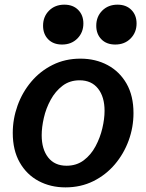

<svg xmlns="http://www.w3.org/2000/svg" viewBox="-20 -791 627 823"><path d="M260.7 12.2Q196.8 12.2 145.5 -15.1Q94.2 -42.5 64.5 -94.7Q34.7 -147 34.7 -221.2Q34.7 -281.2 55.2 -338.4Q75.7 -395.5 114 -440.9Q152.3 -486.3 205.8 -512.9Q259.3 -539.6 324.7 -539.6Q389.6 -539.6 441.2 -512Q492.7 -484.4 522.5 -432.4Q552.2 -380.4 552.2 -306.2Q552.2 -245.6 531.5 -188.7Q510.7 -131.8 472.2 -86.4Q433.6 -41 379.9 -14.4Q326.2 12.2 260.7 12.2ZM265.1 -80.6Q308.1 -80.6 339.1 -104Q370.1 -127.4 389.6 -164.1Q409.2 -200.7 418.7 -241.2Q428.2 -281.7 428.2 -315.9Q428.2 -376 400.1 -411.4Q372.1 -446.8 321.3 -446.8Q278.8 -446.8 248 -423.3Q217.3 -399.9 197.3 -363.3Q177.2 -326.7 168 -286.1Q158.7 -245.6 158.7 -211.4Q158.7 -151.4 186.5 -116Q214.4 -80.6 265.1 -80.6ZM246.1 -600.1Q208.5 -600.1 186.5 -622.6Q164.6 -645 164.6 -680.7Q164.6 -719.7 190.2 -745.4Q215.8 -771 255.9 -771Q293 -771 315.2 -748.5Q337.4 -726.1 337.4 -690.4Q337.4 -651.9 311.8 -626Q286.1 -600.1 246.1 -600.1ZM474.1 -600.1Q436.5 -600.1 414.6 -622.6Q392.6 -645 392.6 -680.7Q392.6 -719.7 418.2 -745.4Q443.8 -771 483.9 -771Q521 -771 543.2 -748.5Q565.4 -726.1 565.4 -690.4Q565.4 -651.9 539.8 -626Q514.2 -600.1 474.1 -600.1Z"/></svg>

Font: Schibsted Grotesk SemiBold
Style: Italic
Weight: 600
Italic angle: -12°
Designer: Bakken & Baeck AS, Henrik Kongsvoll
Foundry: Schibsted ASA
Version: Version 1.100;gftools[0.9.25]